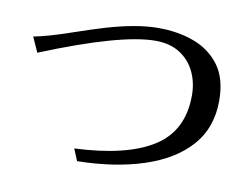

<svg xmlns="http://www.w3.org/2000/svg" viewBox="-70 -749 1078 824"><g transform="rotate(10 469.0 -337.0)"><path d="M34.2 -519.5Q91.8 -530.3 184.6 -562Q277.3 -593.8 333 -610.4Q462.9 -648.4 553.7 -648.9Q644.5 -649.4 714.8 -622.6Q785.2 -595.7 826.7 -538.6Q868.2 -481.4 868.2 -386.7Q868.2 -267.6 797.9 -189Q727.5 -110.4 602.1 -69.3Q476.6 -28.3 312.5 -25.4L291 -77.1Q516.6 -86.9 632.8 -160.2Q749 -233.4 749 -388.7Q749 -445.3 726.6 -491.7Q704.1 -538.1 661.1 -565.4Q618.2 -592.8 554.7 -592.8Q404.3 -592.8 63.5 -454.1Z"/></g></svg>

Font: GenEi LateMin P v2
Style: Medium
Weight: 500
Designer: o_tamon (Modified)
Foundry: o_tamon / Adobe Systems Incorporated / FONT 910 / Philipp H. Poll
Version: Version 2.1;Original Version 1.004